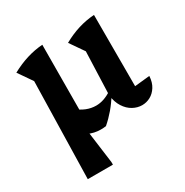

<svg xmlns="http://www.w3.org/2000/svg" viewBox="-161 -635 925 959"><g transform="rotate(-30 302.0 -155.5)"><path d="M510 -92 597 -101Q595 -65 579.5 -40.5Q564 -16 541.5 -4Q519 8 494 8Q467 8 441.5 -6Q416 -20 398 -48Q380 -76 375 -117L384 -366L328 -447Q417 -497 510 -503ZM73 192 86 -366 30 -447Q122 -497 212 -503L210 -98L187 -56L218 177V192ZM284 8Q276 9 269 9.5Q262 10 254 10Q177 10 124 -53L186 -148Q237 -105 294 -105Q339 -105 385 -136L388 -116Q365 -78 339 -47.5Q313 -17 284 8Z"/></g></svg>

Font: Piazzolla 24pt
Style: Bold
Weight: 700
Designer: Juan Pablo del Peral
Foundry: Huerta Tipografica
Version: Version 2.005